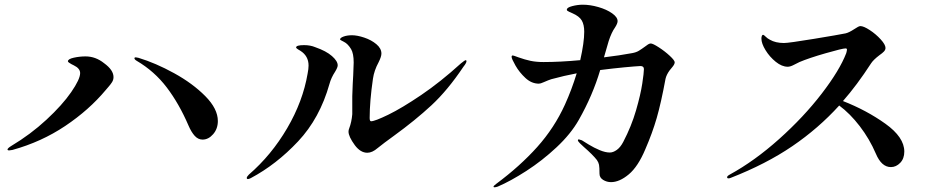

<svg xmlns="http://www.w3.org/2000/svg" viewBox="-20 -780 4040 817"><path d="M12 -144Q12 -149 28 -159Q110 -208 177.5 -270.5Q245 -333 283 -388Q321 -443 321 -469Q321 -489 294 -502Q290 -504 284 -507Q278 -510 273.5 -513.5Q269 -517 269 -519Q269 -529 294 -534.5Q319 -540 344 -540Q387 -540 423 -511Q463 -482 463 -452Q463 -440 456.5 -430Q450 -420 442 -411Q434 -402 430 -397Q359 -312 257.5 -244Q156 -176 33 -142Q23 -140 19 -140Q12 -140 12 -144ZM782 -246Q742 -339 689.5 -408Q637 -477 562 -521Q552 -527 552 -532Q552 -536 558 -536Q561 -536 569 -534Q642 -512 721 -468.5Q800 -425 853.5 -371Q907 -317 907 -265Q907 -232 887 -209Q867 -186 842 -186Q823 -186 808.5 -202Q794 -218 782 -246Z M1490 -162Q1463 -199 1463 -220Q1463 -227 1466 -234Q1476 -260 1479 -294V-336V-371Q1481 -432 1483 -460Q1485 -502 1485 -514Q1485 -552 1474 -571Q1460 -594 1443.5 -602Q1427 -610 1427 -612Q1427 -619 1442 -624.5Q1457 -630 1478 -630Q1500 -630 1530 -620Q1560 -610 1581.5 -592Q1603 -574 1603 -552Q1603 -539 1591 -515Q1572 -480 1567 -445Q1553 -349 1553 -278Q1553 -264 1559 -264Q1575 -264 1632.5 -292Q1690 -320 1772 -375.5Q1854 -431 1941 -510Q1958 -524 1962 -524Q1963 -524 1964 -523Q1965 -522 1965 -520Q1965 -512 1952 -496Q1885 -396 1816 -332Q1747 -268 1656 -202Q1613 -171 1587 -150Q1564 -130 1543 -130Q1514 -130 1490 -162ZM1030 -23Q1030 -28 1039 -37Q1135 -120 1202 -234.5Q1269 -349 1289 -467Q1293 -487 1293 -501Q1293 -542 1258 -564Q1256 -565 1248 -570Q1240 -575 1240 -578Q1240 -588 1274 -588Q1301 -588 1322 -579Q1368 -563 1392.5 -541.5Q1417 -520 1417 -502Q1417 -493 1406 -475Q1389 -449 1382 -423Q1341 -277 1248.5 -178.5Q1156 -80 1047 -22Q1039 -18 1035 -18Q1030 -18 1030 -23Z M2851 -515Q2851 -507 2842 -496Q2833 -485 2829 -480Q2816 -462 2812 -445Q2793 -342 2774.5 -278Q2756 -214 2726 -145Q2695 -71 2655.5 -38Q2616 -5 2580 -5Q2562 -5 2546.5 -14.5Q2531 -24 2531 -41Q2531 -68 2529 -78.5Q2527 -89 2520 -99Q2503 -121 2464 -155L2448 -170Q2439 -179 2439 -183Q2439 -187 2443 -187Q2445 -187 2456 -183Q2462 -179 2485 -165Q2508 -151 2532 -141Q2556 -131 2575 -131Q2589 -131 2604.5 -142Q2620 -153 2632 -176Q2667 -243 2686.5 -310.5Q2706 -378 2713 -424.5Q2720 -471 2720 -486Q2720 -499 2705 -499Q2684 -498 2636.5 -493.5Q2589 -489 2534 -482Q2502 -374 2443 -270Q2409 -210 2348 -153Q2287 -96 2219.5 -52.5Q2152 -9 2098 14Q2089 17 2084 17Q2080 17 2080 14Q2080 11 2092 2Q2193 -73 2266 -154.5Q2339 -236 2384 -335Q2413 -399 2434 -468Q2381 -458 2326 -443Q2316 -440 2293 -430Q2280 -424 2273 -424Q2242 -424 2216 -448Q2190 -472 2173.5 -501Q2157 -530 2157 -538Q2157 -544 2162 -544Q2165 -544 2186 -536Q2214 -526 2238 -521Q2262 -516 2293 -516Q2363 -516 2449 -524Q2466 -599 2466 -645Q2466 -675 2455.5 -693Q2445 -711 2415 -724Q2410 -726 2403.5 -729Q2397 -732 2394.5 -734Q2392 -736 2392 -739Q2392 -748 2415 -754Q2438 -760 2460 -760Q2491 -760 2526 -750Q2561 -740 2584.5 -723.5Q2608 -707 2608 -690Q2608 -680 2597 -663Q2582 -642 2570 -605L2550 -536Q2617 -544 2670 -554Q2687 -557 2698.5 -564Q2710 -571 2725 -582Q2731 -587 2737.5 -591Q2744 -595 2749 -595Q2758 -595 2783.5 -578.5Q2809 -562 2830 -542.5Q2851 -523 2851 -515Z M3828 -135Q3828 -105 3810.5 -87Q3793 -69 3771 -69Q3731 -69 3707 -126Q3680 -189 3638.5 -243Q3597 -297 3551 -331Q3463 -234 3351.5 -158Q3240 -82 3089 -23Q3084 -21 3080 -21Q3074 -21 3074 -26Q3074 -31 3085 -37Q3191 -95 3295.5 -188.5Q3400 -282 3476.5 -381.5Q3553 -481 3581 -554Q3584 -565 3584 -569Q3584 -574 3578 -574Q3565 -574 3493.5 -553.5Q3422 -533 3382 -516Q3373 -512 3358 -504Q3343 -496 3332 -496Q3307 -496 3281 -517Q3255 -538 3237.5 -566.5Q3220 -595 3220 -616Q3220 -623 3222 -627.5Q3224 -632 3227 -632Q3230 -632 3238 -624Q3246 -616 3256 -611Q3280 -597 3316 -597Q3336 -597 3442.5 -614.5Q3549 -632 3578 -638Q3592 -641 3615 -656Q3634 -669 3641 -669Q3655 -669 3681 -652Q3707 -635 3727.5 -612.5Q3748 -590 3748 -576Q3748 -568 3741.5 -561Q3735 -554 3722 -545Q3697 -526 3687 -511Q3626 -417 3567 -350Q3667 -311 3747.5 -253.5Q3828 -196 3828 -135Z"/></svg>

Font: Shippori Mincho
Style: Bold
Weight: 700
Designer: FONTDASU
Foundry: FONTDASU / Google Inc. / but / Adobe
Version: Version 3.110; ttfautohint (v1.8.3)